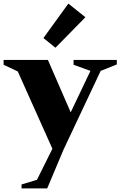

<svg xmlns="http://www.w3.org/2000/svg" viewBox="-86 -834 671 1070"><path d="M34 216V194L120 168L206 -5L13 -436L-66 -473V-500H181L308 -208L418 -439L324 -473V-500H565V-475L475 -439L268 0L177 216ZM223 -568 156 -622 295 -814 390 -738Z"/></svg>

Font: Wittgenstein Extrabold
Style: Regular
Weight: 800
Designer: Jörg Drees
Foundry: Jörg Drees
Version: Version 1.303; ttfautohint (v1.8.4.7-5d5b)